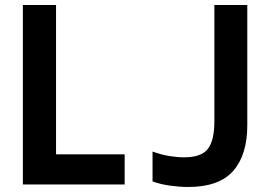

<svg xmlns="http://www.w3.org/2000/svg" viewBox="-20 -734 1100 764"><path d="M71 0V-714H203V-120H476V0ZM729 10Q696 10 658.5 5Q621 0 587 -12V-131Q623 -118 654.5 -113Q686 -108 712 -108Q782 -108 807.5 -142Q833 -176 833 -250V-714H964V-235Q964 -118 908 -54Q852 10 729 10Z"/></svg>

Font: Noto Sans Mono Condensed
Style: Bold
Weight: 700
Width: 3
Designer: Monotype Design Team
Foundry: Monotype Imaging Inc.
Version: Version 2.014